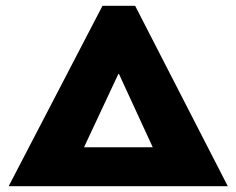

<svg xmlns="http://www.w3.org/2000/svg" viewBox="-20 -645 819 665"><path d="M335 -625H448L769 0H10ZM509 -135 392 -389H390L271 -135Z"/></svg>

Font: Gold Bold
Style: Regular
Weight: 400
Designer: jaiki
Version: Version 1.000